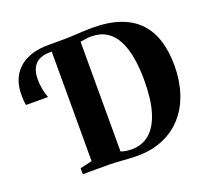

<svg xmlns="http://www.w3.org/2000/svg" viewBox="-128 -906 1154 1071"><g transform="rotate(-20 449.0 -371.0)"><path d="M500.5 8Q481.5 7.5 461 6.2Q440.5 5 420.2 3.5Q400 2 381.5 1Q363 0 348.5 0H191.5V-35.5L262.5 -52V-743H345.5Q377 -743 405 -744.8Q433 -746.5 460.8 -748Q488.5 -749.5 518 -749.5Q617.5 -749.5 686.8 -724.2Q756 -699 798.5 -652Q841 -605 860.2 -540.2Q879.5 -475.5 879.5 -396.5Q879.5 -307.5 855 -232.5Q830.5 -157.5 782.2 -103Q734 -48.5 663.5 -19.2Q593 10 500.5 8ZM501 -37Q560.5 -38 603.5 -75Q646.5 -112 669.8 -186.8Q693 -261.5 693 -375Q693 -448.5 682.5 -509.2Q672 -570 649.2 -614Q626.5 -658 589 -682Q551.5 -706 497.5 -706Q483.5 -706 470.5 -704.2Q457.5 -702.5 447.8 -700.8Q438 -699 432.5 -698.5V-47Q443 -43.5 454.2 -41Q465.5 -38.5 477.2 -37.8Q489 -37 501 -37ZM26 -471Q23 -483.5 22 -499.8Q21 -516 21 -537.5Q21 -576 33.5 -613Q46 -650 74.5 -679.5Q103 -709 150.2 -726.5Q197.5 -744 267 -743L272 -722.5L267 -701.5Q222.5 -704 193.2 -691.2Q164 -678.5 150 -651.2Q136 -624 136 -582.5Q136 -551 141.8 -523Q147.5 -495 156.5 -471Z"/></g></svg>

Font: Merriweather 96pt ExtraBold
Style: Regular
Weight: 800
Version: Version 2.100